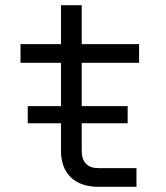

<svg xmlns="http://www.w3.org/2000/svg" viewBox="-20 -720 640 740"><path d="M516 -478H295V-311H472V-245H295V-140Q295 -72 360 -72H506V0H360Q291 0 253 -36.5Q215 -73 215 -140V-245H87V-311H215V-478H59V-550H215V-700H295V-550H516Z"/></svg>

Font: JetBrains Mono Semi Light
Style: Regular
Weight: 350
Monospace: yes
Designer: Philipp Nurullin, Konstantin Bulenkov
Foundry: JetBrains
Version: 2.002